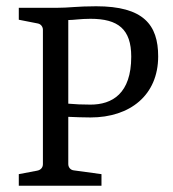

<svg xmlns="http://www.w3.org/2000/svg" viewBox="-20 -593 553 613"><path d="M198 -529C216 -529 236 -533 269 -533C357 -533 399 -500 399 -412C399 -294 338 -259 269 -259C240 -259 222 -260 198 -262ZM304 -37 216 -49C205 -50 198 -59 198 -69V-220C222 -219 245 -218 269 -218C395 -218 485 -289 485 -413C485 -514 438 -573 287 -573C224 -573 203 -568 158 -568H40V-530L101 -518C111 -516 117 -507 117 -498V-69C117 -58 110 -50 98 -48L40 -37V0H304Z"/></svg>

Font: Yrsa
Style: Regular
Weight: 400
Designer: Anna Giedrys (Yrsa+Rasa design), David Brezina (Yrsa art-direction, Rasa art-direction, design)
Foundry: Rosetta Type Foundry
Version: Version 1.001;PS 1.1;hotconv 1.0.88;makeotf.lib2.5.647800